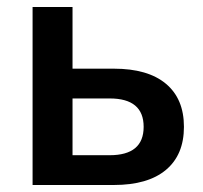

<svg xmlns="http://www.w3.org/2000/svg" viewBox="-20 -528 578 548"><path d="M305 -332Q402 -332 453.5 -289Q505 -246 505 -166Q505 -86 453.5 -43Q402 0 305 0H73V-508H187V-332ZM187 -85H293Q390 -85 390 -166Q390 -247 293 -247H187Z"/></svg>

Font: CST
Style: Medium
Weight: 500
Version: Version 1.00